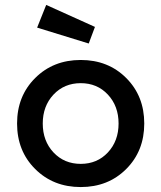

<svg xmlns="http://www.w3.org/2000/svg" viewBox="-20 -755 660 785"><path d="M123.8 -64Q49.8 -137.7 49.8 -250Q49.8 -362.3 123.8 -436Q197.8 -509.8 310.1 -509.8Q422.4 -509.8 496.1 -436Q569.8 -362.3 569.8 -250Q569.8 -137.7 496.1 -64Q422.4 9.8 310.1 9.8Q197.8 9.8 123.8 -64ZM198.7 -368.2Q154.8 -321.3 154.8 -250Q154.8 -178.7 198.7 -131.8Q242.7 -85 310.1 -85Q377.4 -85 421.1 -131.8Q464.8 -178.7 464.8 -250Q464.8 -321.3 421.1 -368.2Q377.4 -415 310.1 -415Q242.7 -415 198.7 -368.2ZM131.8 -642.1 168.9 -734.9 368.2 -645 342.8 -577.1Z"/></svg>

Font: Optician Sans
Style: Regular
Weight: 400
Designer: Fábio Duarte Martins, Simen Schikulski
Version: Version 1.002